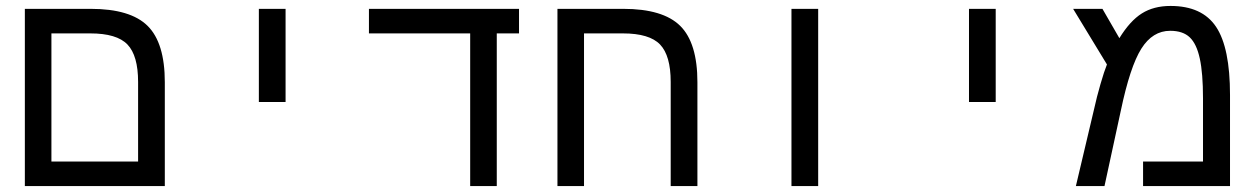

<svg xmlns="http://www.w3.org/2000/svg" viewBox="-20 -629 4241 649"><path d="M537.1 0H64V-599.1H286.1Q420.9 -599.1 479 -541.5Q537.1 -483.9 537.1 -351.1ZM153.8 -516.1V-83H446.8V-352.1Q446.8 -440.9 410.9 -478.5Q375 -516.1 285.2 -516.1Z M855 -599.1H945.3V-284.2H855Z M1659.2 0H1569.3V-516.1H1227.1V-599.1H1734.4V-516.1H1659.2Z M2247.1 -352.1Q2247.1 -440.9 2211.2 -478.5Q2175.3 -516.1 2085.4 -516.1H1954.1V0H1864.3V-599.1H2086.4Q2221.2 -599.1 2279.3 -541.5Q2337.4 -483.9 2337.4 -351.1V0H2247.1Z M2655.3 -599.1H2745.6V0H2655.3Z M3255.4 -599.1H3345.7V-284.2H3255.4Z M3936.5 -608.9Q4043.5 -608.9 4090.6 -538.3Q4137.7 -467.8 4137.7 -308.1V0H3843.8V-83H4046.4V-296.9Q4046.4 -381.3 4035.6 -430.9Q4024.9 -480.5 4001.7 -502.7Q3978.5 -524.9 3935.5 -524.9Q3876 -524.9 3837.9 -464.4Q3799.8 -403.8 3768.6 -254.9L3713.4 0H3616.7L3678.7 -262.2Q3687 -300.3 3699.7 -344.2Q3712.4 -388.2 3721.7 -411.1L3607.4 -599.1H3706.5L3763.7 -500Q3799.8 -558.6 3839.8 -583.7Q3879.9 -608.9 3936.5 -608.9Z"/></svg>

Font: Cousine
Style: Regular
Weight: 400
Monospace: yes
Designer: Steve Matteson
Foundry: Ascender Corporation
Version: Version 1.20